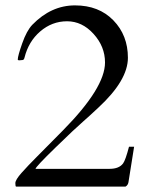

<svg xmlns="http://www.w3.org/2000/svg" viewBox="-20 -693 552 713"><path d="M63 -470 51 -469Q46 -469 46 -472Q46 -485 62.5 -532Q79 -579 100 -601Q170 -673 258.5 -673Q347 -673 401 -617.5Q455 -562 455 -478.5Q455 -395 346 -294Q312 -262 289 -242Q260 -217 186 -145Q112 -73 112 -66H387Q422 -66 437 -86Q446 -98 459 -148H478L457 -16Q455 -5 446 0H40Q37 0 37 -13Q37 -25 60 -51Q83 -77 118 -112Q153 -147 214 -209Q370 -367 370 -461Q370 -520 327.5 -567Q285 -614 229 -614Q173 -614 129 -576Q86 -539 71 -479Q69 -470 63 -470Z"/></svg>

Font: Cardo
Style: Regular
Weight: 400
Designer: David J. Perry
Foundry: David J. Perry
Version: Version 1.0451